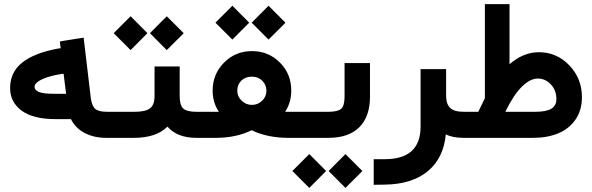

<svg xmlns="http://www.w3.org/2000/svg" viewBox="-20 -672 2886 936"><path d="M497.6 0Q438.5 0 393.6 -23.2Q348.6 -46.4 325.7 -91.3H250.5Q141.1 -91.3 85.2 -132.8Q29.3 -174.3 29.3 -242.7Q29.3 -320.3 88.6 -367.2Q147.9 -414.1 262.2 -435.1L275.9 -437L273.9 -451.2L272 -469.7L290.5 -473.1L367.7 -485.4L387.7 -488.3L390.1 -468.3L423.3 -189Q429.7 -151.4 446.8 -139.2Q463.9 -127 502.9 -127H520Q525.4 -127 528.8 -106.4Q532.2 -85.9 532.2 -66.9V-61.5Q532.2 -41.5 529.1 -20.8Q525.9 0 520 0ZM302.2 -214.8 290 -312.5 281.7 -311.5Q238.8 -305.2 207.8 -294.4Q176.8 -283.7 162.6 -272Q148.4 -260.3 148.4 -249Q148.4 -232.9 169.2 -223.9Q189.9 -214.8 243.2 -214.8Z M710.9 -510.3 793 -592.8 875.5 -510.3Q872.6 -507.3 869.6 -503.9Q863.3 -497.6 835.4 -470Q807.6 -442.4 793 -427.7ZM534.2 -510.3 616.7 -592.8 698.7 -510.3 616.7 -427.7ZM948.2 0H938Q843.3 0 796.4 -54.7Q741.7 0 632.8 0H515.1Q509.3 0 506.1 -20.8Q502.9 -41.5 502.9 -61.5V-66.9Q502.9 -85.9 506.3 -106.4Q509.8 -127 515.1 -127H635.3Q690.9 -127 712.2 -144.5Q733.4 -162.1 733.4 -202.6V-328.6V-348.1H752.9H836.4H856V-328.6V-202.6Q856 -160.2 872.8 -143.6Q889.6 -127 937.5 -127H948.2Q953.6 -127 957 -106.4Q960.4 -85.9 960.4 -66.9V-61.5Q960.4 -41.5 957.3 -20.8Q954.1 0 948.2 0Z M1447.3 0H1380.9Q1337.4 0 1291.5 -9Q1245.6 -18.1 1207 -37.1Q1131.3 0 1032.7 0H943.4Q937.5 0 934.3 -20.8Q931.2 -41.5 931.2 -61.5V-66.9Q931.2 -85.9 934.6 -106.4Q938 -127 943.4 -127H1046.9Q1016.6 -172.9 1016.6 -230Q1016.6 -311 1072.3 -366.9Q1127.9 -422.9 1208.5 -422.9Q1288.6 -422.9 1344.2 -367.4Q1399.9 -312 1399.9 -230.5Q1399.9 -172.9 1370.1 -127H1447.3Q1452.6 -127 1456.1 -106.4Q1459.5 -85.9 1459.5 -66.9V-61.5Q1459.5 -41.5 1456.3 -20.8Q1453.1 0 1447.3 0ZM1278.8 -229.5Q1278.8 -258.3 1258.8 -278.3Q1238.8 -298.3 1208 -298.3Q1176.3 -298.3 1156.5 -279.1Q1136.7 -259.8 1136.7 -229.5Q1136.7 -201.7 1158 -181.2Q1179.2 -160.6 1208 -160.6Q1236.8 -160.6 1257.8 -180.9Q1278.8 -201.2 1278.8 -229.5ZM1207 -561.5 1289.1 -644 1371.6 -561.5Q1368.7 -558.6 1365.7 -555.2Q1359.4 -548.8 1331.5 -521.2Q1303.7 -493.7 1289.1 -479ZM1030.3 -561.5 1112.8 -644 1194.8 -561.5 1112.8 -479Z M1582 161.6 1664.1 79.1 1746.6 161.6Q1743.7 164.6 1740.7 168Q1734.4 174.3 1706.5 201.9Q1678.7 229.5 1664.1 244.1ZM1405.3 161.6 1487.8 79.1 1569.8 161.6 1487.8 244.1ZM1442.4 -127H1580.6Q1626.5 -127 1643.1 -141.6Q1659.7 -156.2 1659.7 -201.7V-345.2V-364.7H1679.2H1764.2H1783.7V-345.2V-201.2Q1783.7 -103.5 1731.7 -51.8Q1679.7 0 1581.1 0H1442.4Q1436.5 0 1433.3 -20.8Q1430.2 -41.5 1430.2 -61.5V-66.9Q1430.2 -85.9 1433.6 -106.4Q1437 -127 1442.4 -127Z M2248 0H2240.2Q2186.5 0 2153.3 -17.1Q2142.6 98.6 2065.7 162.4Q1988.8 226.1 1856.9 228L1821.8 228.5L1801.8 229V209V123.5V104H1821.3H1855.5Q2030.3 104 2030.3 -54.7V-315.4V-335H2049.8H2135.3H2154.8V-315.4V-206.5Q2154.8 -164.6 2174.6 -145.8Q2194.3 -127 2240.2 -127H2248Q2253.4 -127 2256.8 -106.4Q2260.3 -85.9 2260.3 -66.9V-61.5Q2260.3 -41.5 2257.1 -20.8Q2253.9 0 2248 0Z M2242.7 -127H2311.5Q2317.9 -141.6 2343.8 -192.9V-632.3V-651.9H2363.3H2444.3H2463.9V-632.3V-358.9Q2531.2 -417.5 2606.9 -417.5Q2694.8 -417.5 2755.9 -353Q2816.9 -288.6 2816.9 -198.7Q2816.9 -134.3 2785.4 -88.9Q2753.9 -43.5 2700.9 -21.7Q2647.9 0 2579.1 0H2242.7Q2236.8 0 2233.6 -20.8Q2230.5 -41.5 2230.5 -61.5V-66.9Q2230.5 -85.9 2233.9 -106.4Q2237.3 -127 2242.7 -127ZM2692.4 -189Q2692.4 -231.9 2665.5 -260.5Q2638.7 -289.1 2601.6 -289.1Q2564.5 -289.1 2524.2 -249.5Q2483.9 -210 2443.4 -127H2588.9Q2642.6 -127 2667.5 -141.8Q2692.4 -156.7 2692.4 -189Z"/></svg>

Font: Shabnam FD
Style: Bold-FD
Weight: 700
Foundry: DejaVu fonts team - Redesigned by Saber Rastikerdar - Based on Vazir font
Version: Version 5.0.1